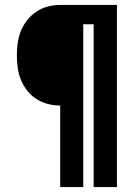

<svg xmlns="http://www.w3.org/2000/svg" viewBox="-20 -755 540 775"><path d="M223 0V-329Q197 -329 172.5 -335.5Q148 -342 127 -355.5Q106 -369 90 -389Q74 -409 64.5 -432.5Q55 -456 51.5 -481.5Q48 -507 48 -532Q48 -557 51.5 -582Q55 -607 64.5 -630.5Q74 -654 90 -674Q106 -694 127 -708Q148 -722 172.5 -728.5Q197 -735 223 -735H452V0H358V-657H316V0Z"/></svg>

Font: Iosevka SS04 Heavy
Style: Regular
Weight: 900
Monospace: yes
Designer: Belleve Invis
Foundry: Belleve Invis
Version: Version 19.0.0; ttfautohint (v1.8.4)